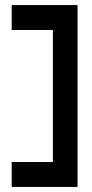

<svg xmlns="http://www.w3.org/2000/svg" viewBox="-20 -665 361 755"><path d="M285 70V-645H26V-547H188V-28H26V70Z"/></svg>

Font: Charger
Style: ExBd
Weight: 400
Designer: Jasper
Foundry: Cannot Into Space Fonts
Version: Version 0.99